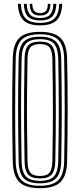

<svg xmlns="http://www.w3.org/2000/svg" viewBox="-20 -973 416 1000"><path d="M188.2 7.2Q112.8 7.2 80.4 -25.1Q48 -57.5 46.5 -131.5Q45 -208.8 44.2 -275.1Q43.5 -341.5 43.5 -403.9Q43.5 -466.2 44.2 -530.8Q45 -595.2 46.5 -668.5Q48 -742.8 80.4 -775Q112.8 -807.2 188.2 -807.2Q262.8 -807.2 295.4 -774.9Q328 -742.5 329.5 -668.5Q331 -597.8 331.8 -531.5Q332.5 -465.2 332.4 -400.4Q332.2 -335.5 331.6 -269Q331 -202.5 329.5 -131.5Q327.8 -57.8 295.4 -25.2Q263 7.2 188.2 7.2ZM188.2 -5.5Q255 -5.5 283.9 -35Q312.8 -64.5 314.2 -131.8Q315.5 -202 316.2 -267.2Q317 -332.5 317 -396.6Q317 -460.8 316.4 -527.8Q315.8 -594.8 314.2 -668Q312.8 -736 283.6 -765.2Q254.5 -794.5 188.2 -794.5Q119.5 -794.5 91.4 -764.6Q63.2 -734.8 61.8 -668.2Q60.2 -591 59.5 -524.4Q58.8 -457.8 58.9 -395.1Q59 -332.5 59.6 -268.2Q60.2 -204 61.8 -131.8Q63.2 -65.2 91.5 -35.4Q119.8 -5.5 188.2 -5.5ZM188.2 -18.2Q128.5 -18.2 103.5 -44.5Q78.5 -70.8 77.2 -132Q75.8 -209.2 75 -276Q74.2 -342.8 74.2 -405.2Q74.2 -467.8 75 -531.8Q75.8 -595.8 77.2 -667.8Q78.2 -729.5 103.5 -755.6Q128.8 -781.8 188.2 -781.8Q247.5 -781.8 272.5 -755.1Q297.5 -728.5 298.8 -667.8Q300.2 -588 300.9 -521.1Q301.5 -454.2 301.5 -392.5Q301.5 -330.8 300.8 -267.6Q300 -204.5 298.8 -132.2Q297.5 -72.5 272.9 -45.4Q248.2 -18.2 188.2 -18.2ZM188.2 -31Q240.5 -31 261.4 -54.9Q282.2 -78.8 283.5 -132.8Q285 -212.8 285.6 -278.8Q286.2 -344.8 286.2 -405.5Q286.2 -466.2 285.5 -529.5Q284.8 -592.8 283.5 -667.2Q282.2 -720.2 261.8 -744.6Q241.2 -769 188.2 -769Q136 -769 114.9 -745.6Q93.8 -722.2 92.5 -667.8Q91 -594.5 90.2 -529.4Q89.5 -464.2 89.6 -401.4Q89.8 -338.5 90.4 -272.8Q91 -207 92.5 -132.2Q93.8 -77 115.4 -54Q137 -31 188.2 -31ZM188.2 -43.8Q144.5 -43.8 126.6 -64.1Q108.8 -84.5 108 -132.5Q106 -236 105.4 -321.1Q104.8 -406.2 105.5 -488.9Q106.2 -571.5 108 -667.2Q108.8 -715.5 126.5 -735.9Q144.2 -756.2 188.2 -756.2Q233 -756.2 250.1 -735Q267.2 -713.8 268 -666.8Q269.5 -584.2 270.1 -518.1Q270.8 -452 270.8 -392.2Q270.8 -332.5 270.1 -270.1Q269.5 -207.8 268 -133.2Q267.2 -86.2 250 -65Q232.8 -43.8 188.2 -43.8ZM188.2 -56.5Q225.5 -56.5 238.8 -75Q252 -93.5 252.8 -133.8Q254.2 -212.8 254.9 -276.9Q255.5 -341 255.5 -400.6Q255.5 -460.2 254.9 -524Q254.2 -587.8 252.8 -666.2Q252 -707.2 238.5 -725.4Q225 -743.5 188.2 -743.5Q152.8 -743.5 138.4 -726.5Q124 -709.5 123.2 -667Q121.5 -569 120.8 -484.9Q120 -400.8 120.8 -316.5Q121.5 -232.2 123.2 -133Q124 -91.2 138.1 -73.9Q152.2 -56.5 188.2 -56.5ZM188.8 -841Q129.2 -841 102.5 -867.1Q75.8 -893.2 73.2 -953H88.8Q90.8 -899.8 114 -876.8Q137.2 -853.8 188.8 -853.8Q240 -853.8 263.4 -876.8Q286.8 -899.8 288.8 -953H304.2Q301.5 -893.2 274.8 -867.1Q248 -841 188.8 -841ZM188.8 -866.5Q145 -866.5 125.4 -886.6Q105.8 -906.8 104 -953H119.2Q120.8 -913.5 136.9 -896.4Q153 -879.2 188.8 -879.2Q224.5 -879.2 240.6 -896.4Q256.8 -913.5 258 -953H273.5Q271.8 -906.8 252 -886.6Q232.2 -866.5 188.8 -866.5ZM188.8 -892Q161 -892 148.4 -906.1Q135.8 -920.2 134.8 -953H148.2Q148.8 -927.2 158.6 -916Q168.5 -904.8 188.8 -904.8Q209.2 -904.8 219.1 -916Q229 -927.2 229 -953H242.8Q241.5 -920.2 229 -906.1Q216.5 -892 188.8 -892Z"/></svg>

Font: Big Shoulders Inline Display Thin Medium
Style: Regular
Weight: 500
Version: Version 2.002